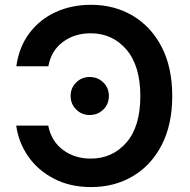

<svg xmlns="http://www.w3.org/2000/svg" viewBox="-20 -757 777 787"><path d="M353.5 9.8Q267.6 9.8 201.9 -24.2Q136.2 -58.1 96.2 -115.2Q56.2 -172.4 46.4 -242.2H177.7Q190.4 -177.7 238.5 -142.3Q286.6 -106.9 351.6 -106.9Q440.4 -106.9 497.8 -172.4Q555.2 -237.8 555.2 -363.3Q555.2 -487.3 498 -554Q440.9 -620.6 351.1 -620.6Q286.1 -620.6 238 -585.2Q189.9 -549.8 178.2 -485.4H46.9Q58.1 -564.9 100.6 -621.3Q143.1 -677.7 208.3 -707.5Q273.4 -737.3 353.5 -737.3Q448.2 -737.3 523.7 -692.9Q599.1 -648.4 642.6 -564.7Q686 -481 686 -363.3Q686 -246.1 642.8 -162.6Q599.6 -79.1 524.4 -34.7Q449.2 9.8 353.5 9.8ZM347.7 -285.6Q314.9 -285.6 292.2 -308.1Q269.5 -330.6 269.5 -363.8Q269.5 -396.5 292.2 -418.9Q314.9 -441.4 347.7 -441.4Q380.9 -441.4 403.6 -418.9Q426.3 -396.5 426.3 -363.8Q426.3 -330.6 403.6 -308.1Q380.9 -285.6 347.7 -285.6Z"/></svg>

Font: Inter SemiBold
Style: Regular
Weight: 600
Designer: Rasmus Andersson
Foundry: rsms
Version: Version 4.001;git-9221beed3